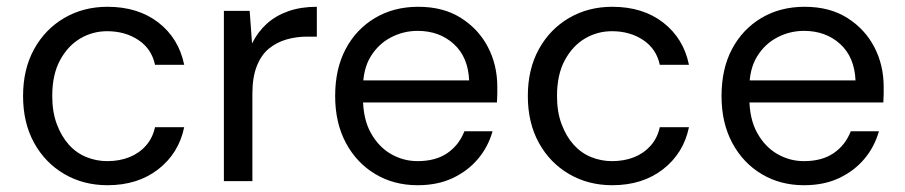

<svg xmlns="http://www.w3.org/2000/svg" viewBox="-20 -534 2667 566"><path d="M297 12Q226 12 169.5 -21Q113 -54 80.5 -113Q48 -172 48 -251Q48 -330 80.5 -389Q113 -448 169.5 -481Q226 -514 297 -514Q387 -514 447 -467.5Q507 -421 523 -343H437Q427 -390 388 -416Q349 -442 296 -442Q253 -442 216.5 -420.5Q180 -399 157 -356.5Q134 -314 134 -251Q134 -204 147.5 -168Q161 -132 183 -107.5Q205 -83 234.5 -71Q264 -59 296 -59Q332 -59 361 -70.5Q390 -82 410 -104.5Q430 -127 437 -159H523Q507 -82 446.5 -35Q386 12 297 12Z M640 0V-502H716L723 -406Q740 -440 766.5 -464Q793 -488 830 -501Q867 -514 914 -514V-426H885Q853 -426 824 -417.5Q795 -409 772.5 -390.5Q750 -372 737 -339Q724 -306 724 -258V0Z M1211 12Q1141 12 1086 -21Q1031 -54 999.5 -113Q968 -172 968 -251Q968 -331 999 -389.5Q1030 -448 1085.5 -481Q1141 -514 1213 -514Q1287 -514 1339 -481Q1391 -448 1418.5 -395Q1446 -342 1446 -278Q1446 -268 1446 -257Q1446 -246 1445 -232H1031V-297H1363Q1360 -366 1317.5 -404.5Q1275 -443 1211 -443Q1169 -443 1132 -423.5Q1095 -404 1072.5 -367Q1050 -330 1050 -274V-246Q1050 -184 1073 -142.5Q1096 -101 1132.5 -80Q1169 -59 1211 -59Q1264 -59 1298.5 -82.5Q1333 -106 1349 -147H1432Q1419 -101 1389 -65.5Q1359 -30 1314.5 -9Q1270 12 1211 12Z M1785 12Q1714 12 1657.5 -21Q1601 -54 1568.5 -113Q1536 -172 1536 -251Q1536 -330 1568.5 -389Q1601 -448 1657.5 -481Q1714 -514 1785 -514Q1875 -514 1935 -467.5Q1995 -421 2011 -343H1925Q1915 -390 1876 -416Q1837 -442 1784 -442Q1741 -442 1704.5 -420.5Q1668 -399 1645 -356.5Q1622 -314 1622 -251Q1622 -204 1635.5 -168Q1649 -132 1671 -107.5Q1693 -83 1722.5 -71Q1752 -59 1784 -59Q1820 -59 1849 -70.5Q1878 -82 1898 -104.5Q1918 -127 1925 -159H2011Q1995 -82 1934.5 -35Q1874 12 1785 12Z M2350 12Q2280 12 2225 -21Q2170 -54 2138.5 -113Q2107 -172 2107 -251Q2107 -331 2138 -389.5Q2169 -448 2224.5 -481Q2280 -514 2352 -514Q2426 -514 2478 -481Q2530 -448 2557.5 -395Q2585 -342 2585 -278Q2585 -268 2585 -257Q2585 -246 2584 -232H2170V-297H2502Q2499 -366 2456.5 -404.5Q2414 -443 2350 -443Q2308 -443 2271 -423.5Q2234 -404 2211.5 -367Q2189 -330 2189 -274V-246Q2189 -184 2212 -142.5Q2235 -101 2271.5 -80Q2308 -59 2350 -59Q2403 -59 2437.5 -82.5Q2472 -106 2488 -147H2571Q2558 -101 2528 -65.5Q2498 -30 2453.5 -9Q2409 12 2350 12Z"/></svg>

Font: DM Sans 16pt
Style: Regular
Weight: 400
Version: Version 4.004;gftools[0.9.30]